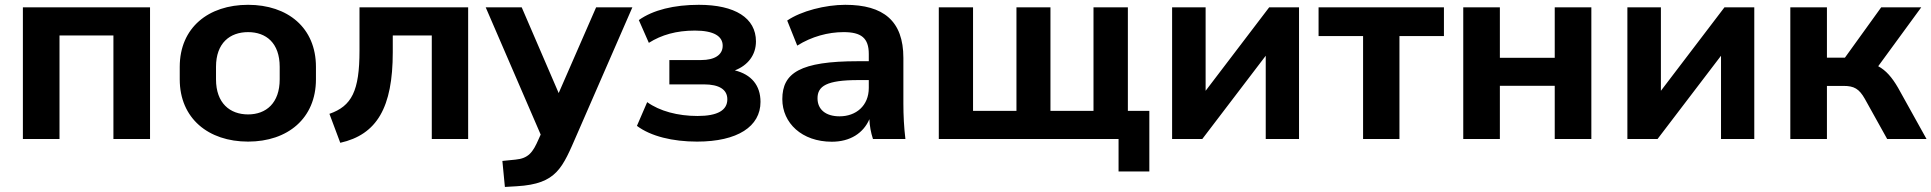

<svg xmlns="http://www.w3.org/2000/svg" viewBox="-20 -569 7907 786"><path d="M223.6 0V-423.8H444.3V0H594.2V-539.1H73.7V0Z M995.6 10.7C1157.7 10.7 1273.4 -84.5 1273.4 -244.1V-295.4C1273.4 -455.6 1157.7 -549.3 995.6 -549.3C833 -549.3 715.8 -455.6 715.8 -295.4V-244.1C715.8 -84.5 833 10.7 995.6 10.7ZM995.6 -100.6C921.4 -100.6 864.3 -146.5 864.3 -244.1V-295.4C864.3 -393.1 921.4 -437.5 995.6 -437.5C1069.3 -437.5 1125 -393.1 1125 -295.4V-244.1C1125 -147 1069.3 -100.6 995.6 -100.6Z M1373 15.6C1522.9 -18.1 1587.9 -128.4 1587.9 -355.5V-423.8H1747.6V0H1896.5V-539.1H1451.7V-361.8C1451.7 -196.3 1419.9 -134.8 1328.6 -103Z M2184.6 1.5C2161.6 54.2 2143.6 79.6 2089.8 84.5L2036.6 89.8L2046.9 196.3L2096.2 193.4C2260.3 183.6 2282.2 118.2 2342.3 -19.5L2568.8 -539.1H2420.4L2267.1 -188L2115.7 -539.1H1968.3L2193.4 -18.1Z M2833.5 10.7C2999.5 10.7 3093.3 -51.3 3093.3 -151.9C3093.3 -219.7 3055.7 -264.2 2988.3 -280.8C3041.5 -301.3 3074.7 -343.8 3074.7 -399.4C3074.7 -495.6 2988.8 -549.3 2840.8 -549.3C2739.7 -549.3 2653.3 -528.3 2595.2 -486.8L2636.2 -393.6C2688 -426.3 2749 -443.8 2824.7 -443.8C2902.8 -443.8 2938.5 -420.4 2938.5 -381.8C2938.5 -343.8 2904.8 -323.2 2850.6 -323.2H2720.2V-223.6H2861.3C2924.8 -223.6 2957.5 -202.1 2957.5 -162.6C2957.5 -117.7 2918 -94.2 2835.4 -94.2C2754.4 -94.2 2680.2 -114.3 2629.4 -150.9L2587.4 -53.7C2644 -11.2 2733.4 10.7 2833.5 10.7Z M3385.3 11.2C3460.9 11.2 3514.6 -24.4 3539.1 -81.1C3540 -54.2 3544.9 -26.9 3553.7 0H3686.5C3680.7 -47.9 3678.2 -97.2 3678.2 -144.5V-332C3678.2 -483.4 3596.7 -549.3 3440.4 -549.3C3358.9 -549.3 3259.3 -523.9 3202.6 -484.9L3243.7 -382.3C3302.7 -419.4 3370.1 -437.5 3433.6 -437.5C3505.4 -437.5 3536.6 -413.6 3536.6 -348.1V-318.4H3492.7C3255.4 -318.4 3182.6 -270.5 3182.6 -163.1C3182.6 -65.4 3262.7 11.2 3385.3 11.2ZM3417 -92.8C3359.9 -92.8 3326.7 -121.1 3326.7 -166.5C3326.7 -216.3 3363.3 -241.2 3493.7 -241.2H3536.6V-209C3536.6 -136.2 3484.4 -92.8 3417 -92.8Z M4685.1 132.8V-115.2H4597.2V-539.1H4456.5V-115.2H4280.3V-539.1H4141.1V-115.2H3963.4V-539.1H3823.2V0H4559.1V132.8Z M4901.9 0 5161.6 -340.8V0H5297.9V-539.1H5175.8L4915.5 -197.3V-539.1H4778.3V0Z M5709 0V-421.4H5891.1V-539.1H5377.9V-421.4H5560.1V0Z M6120.1 0V-217.8H6344.7V0H6494.6V-539.1H6344.7V-332.5H6120.1V-539.1H5970.2V0Z M6765.6 0 7025.4 -340.8V0H7161.6V-539.1H7039.6L6779.3 -197.3V-539.1H6642.1V0Z M7459 0V-217.3H7526.9C7570.3 -217.3 7590.8 -205.6 7614.3 -164.1L7705.6 0H7866.7L7750 -210C7725.1 -252.9 7700.2 -281.2 7668.9 -297.9L7845.2 -539.1H7681.2L7532.7 -333H7459V-539.1H7309.1V0Z"/></svg>

Font: Winston
Style: Bold
Weight: 700
Designer: Vernon Adams, Kim Jin-seong, David Berlow, Cristiano Sobral
Foundry: The Winston Project Authors
Version: Version 3.004